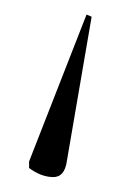

<svg xmlns="http://www.w3.org/2000/svg" viewBox="-20 -45 171 264"><path d="M99 -25 106 -22 72 176Q69 199 52.5 198.5Q36 198 20 186V177Z"/></svg>

Font: Noto Serif Display Condensed ExtraLight
Style: Regular
Weight: 200
Width: 3
Designer: Monotype Design Team
Foundry: Monotype Imaging Inc.
Version: Version 2.009